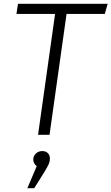

<svg xmlns="http://www.w3.org/2000/svg" viewBox="-20 -705 583 1004"><path d="M528 -632H328L239 0H179L268 -632H66L74 -685H543ZM241 124Q241 138 235.5 151.5Q230 165 211 196L159 279H123L172 164Q164 158 159 149Q154 140 154 130Q154 111 167.5 98Q181 85 201 85Q220 85 230.5 96Q241 107 241 124Z"/></svg>

Font: FiraGO Light
Style: Italic
Weight: 300
Italic angle: -8°
Designer: bBox Type GmbH
Foundry: bBox Type GmbH
Version: Version 1.001